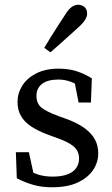

<svg xmlns="http://www.w3.org/2000/svg" viewBox="-20 -778 474 811"><path d="M200 13Q158 13 123 3.5Q88 -6 51 -25L47 -135H102L128 -16H87V-69Q112 -50 140 -41Q168 -32 202 -32Q240 -32 265 -41.5Q290 -51 302 -68.5Q314 -86 314 -108Q314 -140 291 -159.5Q268 -179 221 -195L175 -212Q139 -226 111.5 -244Q84 -262 69 -287.5Q54 -313 54 -347Q54 -384 74 -416Q94 -448 133 -468Q172 -488 228 -488Q269 -488 302.5 -477.5Q336 -467 368 -447L364 -345H312L292 -447H329V-404Q305 -423 279.5 -432.5Q254 -442 227 -442Q181 -442 157.5 -423.5Q134 -405 134 -374Q134 -341 154.5 -324Q175 -307 226 -288L257 -277Q307 -259 337.5 -236.5Q368 -214 381.5 -188Q395 -162 395 -130Q395 -92 373 -59.5Q351 -27 308 -7Q265 13 200 13ZM167 -576Q181 -600 195.5 -623Q210 -646 225 -669.5Q240 -693 256 -717Q270 -740 283.5 -749Q297 -758 310 -758Q324 -758 336 -749Q348 -740 348 -720Q348 -710 341.5 -697.5Q335 -685 314 -665Q294 -647 274 -629Q254 -611 234 -593Q214 -575 193 -557Z"/></svg>

Font: Source Serif 4 Variable
Style: Regular
Weight: 400
Designer: Frank Grießhammer
Foundry: Adobe
Version: Version 4.005;hotconv 1.1.0;makeotfexe 2.6.0